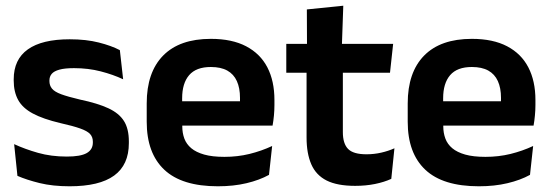

<svg xmlns="http://www.w3.org/2000/svg" viewBox="-20 -640 1928 672"><path d="M223.5 12Q164.5 12 118.8 0.8Q73 -10.5 41 -24.5L29.5 -135.5Q67.5 -118 113.2 -105Q159 -92 214 -92Q262 -92 283.5 -104.2Q305 -116.5 305 -141V-144Q305 -160.5 295.2 -171Q285.5 -181.5 261 -190.2Q236.5 -199 192 -209Q130.5 -223.5 94.8 -242.8Q59 -262 43.5 -290.2Q28 -318.5 28 -358V-362.5Q28 -432 77.5 -467.2Q127 -502.5 224 -502.5Q281.5 -502.5 325.8 -491.2Q370 -480 399.5 -464.5L411 -362.5Q376 -379 332.5 -390.2Q289 -401.5 239 -401.5Q206.5 -401.5 187.8 -396.2Q169 -391 161 -381.5Q153 -372 153 -358.5V-356Q153 -341 161.8 -330Q170.5 -319 194 -310.2Q217.5 -301.5 260 -291.5Q322 -278.5 359.5 -261Q397 -243.5 414 -216.2Q431 -189 431 -145V-139Q431 -63 379.5 -25.5Q328 12 223.5 12Z M742.5 12Q616.5 12 555 -46Q493.5 -104 493.5 -214V-278Q493.5 -387 551 -445.5Q608.5 -504 718 -504Q792 -504 841.5 -478Q891 -452 915.8 -404.2Q940.5 -356.5 940.5 -290V-272.5Q940.5 -254.5 938.8 -235.8Q937 -217 934 -200.5H818Q819.5 -228 819.8 -252.8Q820 -277.5 820 -297.5Q820 -332 809 -356.2Q798 -380.5 775.5 -393Q753 -405.5 718 -405.5Q666.5 -405.5 642 -377Q617.5 -348.5 617.5 -296V-250.5L618 -236V-197.5Q618 -174.5 625.2 -155Q632.5 -135.5 649.5 -121.2Q666.5 -107 694.8 -99Q723 -91 765.5 -91Q811.5 -91 853.2 -101.2Q895 -111.5 932.5 -129L921.5 -28Q888 -9.5 842.8 1.2Q797.5 12 742.5 12ZM908 -200.5H561.5V-285.5H908Z M1223 10.5Q1160.5 10.5 1123.2 -8.2Q1086 -27 1069.5 -65Q1053 -103 1053 -158.5V-444.5H1180V-177.5Q1180 -137.5 1198.2 -118.8Q1216.5 -100 1262.5 -100Q1289.5 -100 1314.5 -105.8Q1339.5 -111.5 1360.5 -121L1349.5 -14Q1324.5 -2.5 1292.2 4Q1260 10.5 1223 10.5ZM1345 -385.5H982V-486.5H1356ZM1176.5 -477H1054.5L1054 -607L1181.5 -620Z M1656 12Q1530 12 1468.5 -46Q1407 -104 1407 -214V-278Q1407 -387 1464.5 -445.5Q1522 -504 1631.5 -504Q1705.5 -504 1755 -478Q1804.5 -452 1829.2 -404.2Q1854 -356.5 1854 -290V-272.5Q1854 -254.5 1852.2 -235.8Q1850.5 -217 1847.5 -200.5H1731.5Q1733 -228 1733.2 -252.8Q1733.5 -277.5 1733.5 -297.5Q1733.5 -332 1722.5 -356.2Q1711.5 -380.5 1689 -393Q1666.5 -405.5 1631.5 -405.5Q1580 -405.5 1555.5 -377Q1531 -348.5 1531 -296V-250.5L1531.5 -236V-197.5Q1531.5 -174.5 1538.8 -155Q1546 -135.5 1563 -121.2Q1580 -107 1608.2 -99Q1636.5 -91 1679 -91Q1725 -91 1766.8 -101.2Q1808.5 -111.5 1846 -129L1835 -28Q1801.5 -9.5 1756.2 1.2Q1711 12 1656 12ZM1821.5 -200.5H1475V-285.5H1821.5Z"/></svg>

Font: Anek Devanagari SemiBold
Style: Regular
Weight: 600
Designer: Kailash Malviya (Devanagari) & Yesha Goshar (Latin)
Foundry: Ek Type
Version: Version 1.003